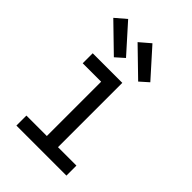

<svg xmlns="http://www.w3.org/2000/svg" viewBox="-225 -857 950 950"><g transform="rotate(45 250.0 -382.0)"><path d="M75 0V-70H218V-450H89V-520H296V-70H425V0ZM347 -580 207 -716 263 -764 392 -620ZM177 -580 37 -716 93 -764 222 -620Z"/></g></svg>

Font: Iosevka Fixed
Style: Regular
Weight: 400
Monospace: yes
Designer: Belleve Invis
Foundry: Belleve Invis
Version: Version 33.2.4